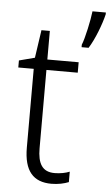

<svg xmlns="http://www.w3.org/2000/svg" viewBox="-55 -797 486 843"><g transform="rotate(5 188.5 -375.0)"><path d="M377 -752V-760H318C314 -722 296 -638 284 -610V-599H315C341 -640 367 -709 377 -752ZM214 -38C160 -38 139 -73 139 -141V-486H277V-532H139V-658H102L84 -535L15 -517V-486H83V-139C83 -36 124 10 204 10C234 10 260 4 280 -4V-50C263 -43 239 -38 214 -38Z"/></g></svg>

Font: Noto Sans Khmer SemiCondensed Light
Style: Regular
Weight: 300
Width: 4
Designer: Danh Hong and the Monotype Design Team
Foundry: Monotype Imaging Inc.
Version: Version 2.004